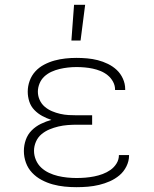

<svg xmlns="http://www.w3.org/2000/svg" viewBox="-20 -768 640 796"><path d="M297 8Q272 8 247.5 5.5Q223 3 199 -3.5Q175 -10 152.5 -22Q130 -34 113 -52Q96 -70 87.5 -93.5Q79 -117 79 -142Q79 -166 87 -188.5Q95 -211 111.5 -227.5Q128 -244 149.5 -254.5Q171 -265 193 -271Q174 -277 155.5 -287Q137 -297 122.5 -312Q108 -327 101.5 -347Q95 -367 95 -388Q95 -411 103 -433Q111 -455 126.5 -472Q142 -489 163 -500Q184 -511 206 -517Q228 -523 251 -525.5Q274 -528 297 -528Q319 -528 341.5 -526Q364 -524 385.5 -518.5Q407 -513 427.5 -503Q448 -493 464 -478Q480 -463 489.5 -442Q499 -421 499 -399V-395H457V-397Q457 -414 448.5 -429.5Q440 -445 426.5 -456Q413 -467 397 -473.5Q381 -480 364.5 -483.5Q348 -487 331 -488.5Q314 -490 297 -490Q279 -490 261.5 -488Q244 -486 227 -482Q210 -478 193.5 -470.5Q177 -463 164 -451Q151 -439 144 -422Q137 -405 137 -388Q137 -370 144.5 -353.5Q152 -337 165.5 -325.5Q179 -314 195.5 -307Q212 -300 229.5 -296Q247 -292 264.5 -291Q282 -290 300 -290H362V-251H300Q280 -251 260.5 -249.5Q241 -248 222 -243.5Q203 -239 185 -231.5Q167 -224 152 -211.5Q137 -199 129 -180.5Q121 -162 121 -143Q121 -123 129 -104.5Q137 -86 151 -73Q165 -60 183 -51.5Q201 -43 220 -38.5Q239 -34 258.5 -32Q278 -30 297 -30Q316 -30 334 -31.5Q352 -33 370 -36.5Q388 -40 405.5 -46.5Q423 -53 438 -63.5Q453 -74 463 -90Q473 -106 473 -125H515V-123Q515 -100 504 -78Q493 -56 475 -41Q457 -26 435.5 -16.5Q414 -7 391 -1.5Q368 4 344.5 6Q321 8 297 8ZM276 -600 287 -748H333L314 -600Z"/></svg>

Font: Iosevka Extralight Extended
Style: Regular
Weight: 200
Width: 7
Monospace: yes
Designer: Belleve Invis
Foundry: Belleve Invis
Version: Version 32.5.0; ttfautohint (v1.8.4)